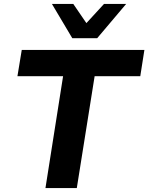

<svg xmlns="http://www.w3.org/2000/svg" viewBox="-20 -960 757 980"><path d="M212 0 302 -571H69L91 -705H717L696 -571H463L372 0ZM349 -765 245 -940H354L421 -842L511 -940H624L476 -765Z"/></svg>

Font: Nunito Sans 9pt ExtraBold
Style: Italic
Weight: 800
Italic angle: -9°
Version: Version 3.101;gftools[0.9.27]